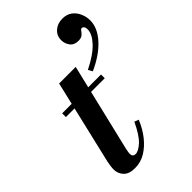

<svg xmlns="http://www.w3.org/2000/svg" viewBox="-239 -881 982 982"><g transform="rotate(-45 252.5 -390.0)"><path d="M133 12Q90 12 70 -9.5Q50 -31 50 -61Q50 -72 52 -86Q54 -100 56 -110L164 -569H284L170 -92Q167 -79 166 -71Q165 -63 165 -59Q165 -37 186 -37Q207 -37 236.5 -64Q266 -91 298 -159L321 -150Q302 -103 273 -66.5Q244 -30 209 -9Q174 12 133 12ZM67 -423V-450H348V-423ZM330 -491 317 -514Q390 -550 426.5 -589Q463 -628 463 -661Q463 -676 457.5 -682Q452 -688 447 -688Q440 -688 434.5 -679.5Q429 -671 419 -662Q409 -653 388 -653Q358 -653 343 -673Q328 -693 328 -718Q328 -751 351.5 -771.5Q375 -792 410 -792Q442 -792 463 -776Q484 -760 494.5 -735Q505 -710 505 -685Q505 -631 458.5 -579.5Q412 -528 330 -491Z"/></g></svg>

Font: Libre Bodoni Medium
Style: Italic
Weight: 500
Italic angle: -13°
Designer: Pablo Impallari, Rodrigo Fuenzalida
Foundry: Impallari Type
Version: Version 2.005;gftools[0.9.23]